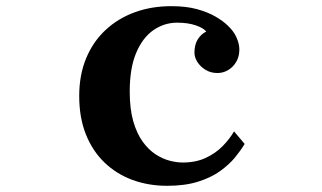

<svg xmlns="http://www.w3.org/2000/svg" viewBox="-20 -580 1040 620"><path d="M533.2 -560.1Q581.5 -560.1 616.7 -550.3Q651.9 -540.5 676 -526.4Q700.2 -512.2 714.8 -498Q734.9 -479.5 743.9 -458.7Q752.9 -438 752.9 -419.9Q752.9 -397.5 742.9 -380.4Q732.9 -363.3 716.8 -353.8Q700.7 -344.2 682.1 -344.2Q660.6 -344.2 643.8 -354.5Q627 -364.7 617.4 -379.9Q607.9 -395 607.9 -410.2Q607.9 -435.5 618.4 -452.6Q628.9 -469.7 646 -478Q637.7 -489.3 612.5 -498Q587.4 -506.8 551.8 -506.8Q510.7 -506.8 475.8 -482.9Q440.9 -459 419.9 -409.7Q398.9 -360.4 398.9 -284.2Q398.9 -228 410.4 -188.2Q421.9 -148.4 440.9 -122.3Q460 -96.2 482.7 -81.5Q505.4 -66.9 528.1 -61Q550.8 -55.2 569.8 -55.2Q612.3 -55.2 644.3 -70.1Q676.3 -85 699 -108.2Q721.7 -131.3 735.8 -155.8L770 -115.2Q757.8 -94.7 738.8 -71.5Q719.7 -48.3 690.4 -27.3Q661.1 -6.3 619.1 6.8Q577.1 20 520 20Q459.5 20 407.7 1Q356 -18.1 317.4 -55.2Q278.8 -92.3 257.3 -146.2Q235.8 -200.2 235.8 -270Q235.8 -337.9 258.1 -391.6Q280.3 -445.3 320.6 -482.9Q360.8 -520.5 415 -540.3Q469.2 -560.1 533.2 -560.1Z"/></svg>

Font: BIZ UDMincho
Style: Bold
Weight: 700
Monospace: yes
Designer: TypeBank Co., Ltd.
Foundry: Morisawa Inc.
Version: Version 1.06